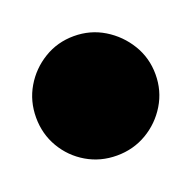

<svg xmlns="http://www.w3.org/2000/svg" viewBox="-119 -230 340 340"><g transform="rotate(-20 50.5 -60.5)"><path d="M-62 -60Q-62 -29 -47 -3.5Q-32 22 -6.5 37Q19 52 50 52Q81 52 106.5 37Q132 22 147.5 -3.5Q163 -29 163 -60Q163 -91 147.5 -116.5Q132 -142 106.5 -157.5Q81 -173 50 -173Q19 -173 -6.5 -157.5Q-32 -142 -47 -116.5Q-62 -91 -62 -60Z"/></g></svg>

Font: Linefont Black
Style: Regular
Weight: 900
Monospace: yes
Version: Version 3.002;gftools[0.9.33]